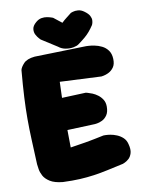

<svg xmlns="http://www.w3.org/2000/svg" viewBox="-92 -906 729 969"><g transform="rotate(-10 272.5 -421.5)"><path d="M151 -2Q109 -6 86 -20.5Q63 -35 53.5 -53Q44 -71 41.5 -87.5Q39 -104 38 -113Q35 -184 32.5 -239.5Q30 -295 30 -346.5Q30 -398 33 -457Q36 -516 43 -595Q46 -609 63 -627.5Q80 -646 120 -650L385 -657Q385 -657 397 -656.5Q409 -656 427.5 -652.5Q446 -649 464.5 -640Q483 -631 495.5 -614Q508 -597 509 -570Q510 -543 499 -527.5Q488 -512 473 -504.5Q458 -497 446.5 -495Q435 -493 435 -493L223 -503Q221 -452 220 -417Q219 -382 218.5 -355Q218 -328 218.5 -302.5Q219 -277 219 -245Q219 -213 220 -167Q250 -172 267.5 -174.5Q285 -177 296 -179Q307 -181 318.5 -183Q330 -185 347 -188.5Q364 -192 393 -198Q393 -198 403 -198Q413 -198 428.5 -195.5Q444 -193 461 -186Q478 -179 491.5 -166.5Q505 -154 510 -134Q518 -105 512.5 -86.5Q507 -68 495.5 -58Q484 -48 474.5 -44Q465 -40 465 -40Q419 -30 382.5 -22Q346 -14 311 -9Q276 -4 238 -2Q200 0 151 -2ZM75 -251 64 -415 343 -426Q343 -426 352.5 -423.5Q362 -421 375.5 -415.5Q389 -410 402.5 -400Q416 -390 425.5 -375Q435 -360 435 -339Q435 -311 424 -295Q413 -279 398 -272Q383 -265 372 -263.5Q361 -262 361 -262ZM245 -679 165 -730Q165 -730 157.5 -738Q150 -746 143 -759Q136 -772 138 -788.5Q140 -805 159 -821Q173 -833 188 -835.5Q203 -838 216 -835.5Q229 -833 237.5 -830Q246 -827 246 -827L288 -794Q299 -805 313.5 -816Q328 -827 339 -836Q339 -836 349.5 -839.5Q360 -843 376 -842Q392 -841 408 -829Q426 -816 432.5 -803.5Q439 -791 438.5 -780.5Q438 -770 435.5 -763.5Q433 -757 433 -757Q421 -739 410 -726Q399 -713 385 -701Q371 -689 349 -673Q340 -666 321.5 -662.5Q303 -659 282 -662.5Q261 -666 245 -679Z"/></g></svg>

Font: Sour Gummy Black
Style: Regular
Weight: 900
Designer: Stefie Justprince
Foundry: Eifetstype
Version: Version 1.000